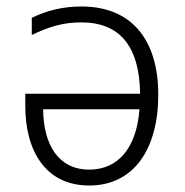

<svg xmlns="http://www.w3.org/2000/svg" viewBox="-20 -562 570 592"><path d="M231 -542C175 -542 125 -530 78 -507V-454C129 -479 174 -493 230 -493C349 -493 410 -420 412 -273H58V-235C58 -95 122 10 255 10C393 10 468 -103 468 -270C468 -438 387 -542 231 -542ZM113 -225H410C401 -104 343 -39 255 -39C160 -39 114 -116 113 -225Z"/></svg>

Font: Noto Sans Mono Condensed Light
Style: Regular
Weight: 300
Width: 3
Designer: Monotype Design Team
Foundry: Monotype Imaging Inc.
Version: Version 2.014